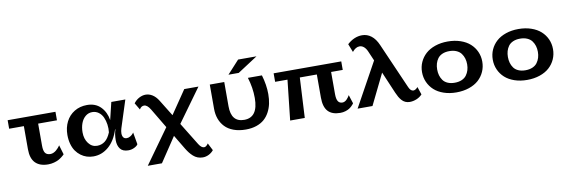

<svg xmlns="http://www.w3.org/2000/svg" viewBox="-66 -1363 6390 2159"><g transform="rotate(-10 3129.0 -283.0)"><path d="M20 -458V-555.2H565.9V-458H351.1V-206.1Q351.1 -148.4 369.1 -122.8Q387.2 -97.2 429.2 -97.2Q446.8 -97.2 464.8 -105.5Q482.9 -113.8 496.1 -125.5Q509.3 -137.2 519.8 -148.7Q530.3 -160.2 535.6 -168.5L541 -176.8L573.2 -68.8Q570.3 -65.4 565.2 -60.1Q560.1 -54.7 542 -40.5Q523.9 -26.4 503.7 -15.4Q483.4 -4.4 450.9 4.4Q418.5 13.2 383.8 13.2Q288.6 13.2 238.3 -37.8Q188 -88.9 188 -193.8V-458Z M1263.7 -244.1Q1253.9 -212.4 1253.9 -187Q1253.9 -158.7 1266.1 -141.4Q1278.3 -124 1304.7 -124Q1326.2 -124 1346.4 -136.5Q1366.7 -148.9 1376 -161.1L1385.7 -173.8L1409.7 -36.1Q1399.9 -17.6 1367.9 -1.7Q1335.9 14.2 1299.8 14.2Q1235.4 14.2 1206.5 -23.7Q1177.7 -61.5 1177.7 -122.1Q1177.7 -190.4 1195.8 -244.1H1191.9Q1151.4 -118.2 1074.2 -52.5Q997.1 13.2 900.9 13.2Q861.8 13.2 825.9 2Q790 -9.3 758.3 -32.7Q726.6 -56.2 703.1 -89.6Q679.7 -123 666.3 -170.7Q652.8 -218.3 652.8 -274.9Q652.8 -358.4 686.5 -425.3Q720.2 -492.2 783.2 -530.5Q846.2 -568.8 927.7 -568.8Q1023.9 -568.8 1082.5 -509.3Q1141.1 -449.7 1155.8 -356.9L1203.6 -555.2H1363.8ZM825.7 -273.9Q825.7 -198.7 864.3 -147.9Q902.8 -97.2 961.9 -97.2Q1012.7 -97.2 1051.5 -126.7Q1090.3 -156.2 1117.7 -223.1Q1123 -267.6 1116.7 -312.5Q1110.4 -357.4 1093.5 -395Q1076.7 -432.6 1044.9 -456.3Q1013.2 -480 971.7 -480Q927.2 -480 893.6 -451.7Q859.9 -423.3 842.8 -377Q825.7 -330.6 825.7 -273.9Z M1929.7 106.9 1831.5 -57.1 1644.5 223.1H1482.9L1763.7 -168.9L1629.9 -393.1Q1594.7 -451.2 1558.6 -451.2Q1525.4 -451.2 1505.9 -416L1459.5 -494.1Q1485.8 -529.8 1522.9 -549.3Q1560.1 -568.8 1596.7 -568.8Q1636.7 -568.8 1673.8 -545.7Q1710.9 -522.5 1740.7 -475.1L1855.5 -289.1L2036.6 -555.2H2198.7L1924.8 -176.8L2083.5 81.1Q2113.3 127.9 2143.6 127.9Q2168 127.9 2190.9 92.8L2233.9 176.8Q2211.9 204.6 2178.7 221.2Q2145.5 237.8 2109.9 237.8Q2078.6 237.8 2051.3 227.3Q2023.9 216.8 2002 196.8Q1980 176.8 1963.6 156Q1947.3 135.3 1929.7 106.9Z M2690.4 -776.9H2900.4L2671.4 -627.9H2554.2ZM2641.1 -97.2Q2800.3 -97.2 2800.3 -319.8Q2800.3 -436.5 2763.2 -555.2H2923.3Q2957.5 -440.9 2957.5 -335.9Q2957.5 -277.8 2946.8 -227.1Q2936 -176.3 2912.1 -131.6Q2888.2 -86.9 2852.1 -55.2Q2815.9 -23.4 2762.2 -5.1Q2708.5 13.2 2641.1 13.2Q2562.5 13.2 2502 -9.3Q2441.4 -31.7 2403.8 -71.5Q2366.2 -111.3 2347.2 -163.3Q2328.1 -215.3 2328.1 -277.8V-555.2H2493.2V-277.8Q2493.2 -97.2 2641.1 -97.2Z M3147.9 0 3198.2 -458H3057.1V-555.2H3829.1V-458H3696.3V-206.1Q3696.3 -149.4 3712.4 -123.3Q3728.5 -97.2 3763.2 -97.2Q3776.4 -97.2 3790 -104.2Q3803.7 -111.3 3813.2 -121.6Q3822.8 -131.8 3830.6 -142.3Q3838.4 -152.8 3842.3 -160.2L3846.2 -167L3877.9 -68.8Q3876 -65.4 3872.3 -60.1Q3868.7 -54.7 3854.5 -40.5Q3840.3 -26.4 3823.7 -15.4Q3807.1 -4.4 3779.1 4.4Q3751 13.2 3719.2 13.2Q3625.5 13.2 3579.3 -37.1Q3533.2 -87.4 3533.2 -193.8V-458H3338.9L3314.9 0Z M3918 0 4194.8 -502 4147 -612.8Q4132.3 -647 4109.9 -666.5Q4087.4 -686 4060.1 -686Q4016.1 -686 3977.1 -637.2L3939.9 -731.9Q4019.5 -804.2 4109.9 -804.2Q4167.5 -804.2 4214.4 -768.1Q4261.2 -731.9 4292 -660.2L4520 -139.2Q4541 -91.8 4571.8 -91.8Q4595.7 -91.8 4623 -122.1L4652.8 -33.2Q4626 -3.9 4587.2 12Q4548.3 27.8 4509.8 27.8Q4481.9 27.8 4459 17.3Q4436 6.8 4418.7 -13.2Q4401.4 -33.2 4389.9 -53.7Q4378.4 -74.2 4365.7 -103L4259.8 -351.1L4087.9 0Z M5045.4 -567.9Q5125 -567.9 5190.7 -545.4Q5256.3 -522.9 5299.8 -483.6Q5343.3 -444.3 5366.9 -391.6Q5390.6 -338.9 5390.6 -277.8Q5390.6 -216.8 5366.9 -163.6Q5343.3 -110.4 5299.8 -71Q5256.3 -31.7 5190.7 -9.3Q5125 13.2 5045.4 13.2Q4966.8 13.2 4901.6 -9.3Q4836.4 -31.7 4793.2 -71Q4750 -110.4 4726.3 -163.6Q4702.6 -216.8 4702.6 -277.8Q4702.6 -338.9 4726.3 -391.6Q4750 -444.3 4793.2 -483.6Q4836.4 -522.9 4901.6 -545.4Q4966.8 -567.9 5045.4 -567.9ZM5045.4 -97.2Q5091.3 -97.2 5126 -112.3Q5160.6 -127.4 5179.9 -153.8Q5199.2 -180.2 5208.5 -211.2Q5217.8 -242.2 5217.8 -277.8Q5217.8 -313.5 5208.5 -344.5Q5199.2 -375.5 5179.9 -401.6Q5160.6 -427.7 5126 -442.9Q5091.3 -458 5045.4 -458Q4999 -458 4964.8 -442.9Q4930.7 -427.7 4911.9 -401.6Q4893.1 -375.5 4884.3 -344.7Q4875.5 -314 4875.5 -277.8Q4875.5 -241.7 4884.3 -210.9Q4893.1 -180.2 4911.9 -153.8Q4930.7 -127.4 4964.8 -112.3Q4999 -97.2 5045.4 -97.2Z M5853 -567.9Q5932.6 -567.9 5998.3 -545.4Q6064 -522.9 6107.4 -483.6Q6150.9 -444.3 6174.6 -391.6Q6198.2 -338.9 6198.2 -277.8Q6198.2 -216.8 6174.6 -163.6Q6150.9 -110.4 6107.4 -71Q6064 -31.7 5998.3 -9.3Q5932.6 13.2 5853 13.2Q5774.4 13.2 5709.2 -9.3Q5644 -31.7 5600.8 -71Q5557.6 -110.4 5533.9 -163.6Q5510.3 -216.8 5510.3 -277.8Q5510.3 -338.9 5533.9 -391.6Q5557.6 -444.3 5600.8 -483.6Q5644 -522.9 5709.2 -545.4Q5774.4 -567.9 5853 -567.9ZM5853 -97.2Q5898.9 -97.2 5933.6 -112.3Q5968.3 -127.4 5987.5 -153.8Q6006.8 -180.2 6016.1 -211.2Q6025.4 -242.2 6025.4 -277.8Q6025.4 -313.5 6016.1 -344.5Q6006.8 -375.5 5987.5 -401.6Q5968.3 -427.7 5933.6 -442.9Q5898.9 -458 5853 -458Q5806.6 -458 5772.5 -442.9Q5738.3 -427.7 5719.5 -401.6Q5700.7 -375.5 5691.9 -344.7Q5683.1 -314 5683.1 -277.8Q5683.1 -241.7 5691.9 -210.9Q5700.7 -180.2 5719.5 -153.8Q5738.3 -127.4 5772.5 -112.3Q5806.6 -97.2 5853 -97.2Z"/></g></svg>

Font: Sporting Grotesque
Style: Bold
Weight: 700
Designer: Lucas LE BIHAN
Foundry: Lucas LE BIHAN
Version: Version 2.002;PS 2.2;hotconv 1.0.88;makeotf.lib2.5.647800